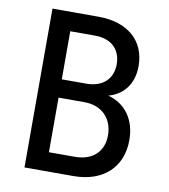

<svg xmlns="http://www.w3.org/2000/svg" viewBox="-82 -800 764 869"><g transform="rotate(10 300.0 -365.0)"><path d="M406 -386C476 -405 518 -461 518 -541C518 -658 435 -730 300 -730H89V0H314C450 0 535 -79 535 -204C535 -298 486 -365 406 -386ZM300 -643C374 -643 419 -601 419 -532C419 -464 373 -422 299 -422H186V-643ZM186 -87V-338H305C386 -338 436 -285 436 -208C436 -133 386 -87 305 -87Z"/></g></svg>

Font: Tekne LDO Medium
Style: Regular
Weight: 500
Monospace: yes
Designer: Alessio Laiso, Mario Rullo, Paolo Rosset
Foundry: Alessio Laiso
Version: Version 1.000;hotconv 1.0.109;makeotfexe 2.5.65596